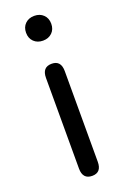

<svg xmlns="http://www.w3.org/2000/svg" viewBox="-150 -824 575 874"><g transform="rotate(-20 137.5 -387.5)"><path d="M138 0Q92 0 92 -52V-491Q92 -543 138 -543Q183 -543 183 -491V-52Q183 0 138 0ZM138 -655Q111 -655 94 -671.5Q77 -688 77 -715Q77 -742 94 -758.5Q111 -775 138 -775Q165 -775 182 -758.5Q199 -742 199 -715Q199 -688 182 -671.5Q165 -655 138 -655Z"/></g></svg>

Font: Resource Han Rounded CN
Style: Regular
Weight: 400
Designer: Cyano Hao (round all glyphs); Ryoko NISHIZUKA  (kana, bopomofo & ideographs); Paul D. Hunt (Latin, Greek & Cyrillic); Sa
Foundry: Cyano Hao
Version: 0.990